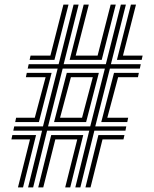

<svg xmlns="http://www.w3.org/2000/svg" viewBox="-20 -820 675 840"><path d="M102.8 0 164 -248.2H38.2L42.2 -267H168L232.2 -520H101.2L105.5 -539H236.5L302 -800H324L258.5 -539H443L508.8 -800H530.8L465.2 -539H595.8L591.8 -520H460.8L396.8 -267H532.5L528.8 -248.2H392.8L331.5 0H309.5L370.5 -248.2H186L125 0ZM109.5 -558 113.8 -576.8H200.5L257.5 -800H279.8L218.2 -558ZM284.8 -558 346.2 -800H368.5L311.2 -576.8H407L464.2 -800H486.5L425 -558ZM491.5 -558 552.8 -800H575L518 -576.8H604L599.8 -558ZM190.2 -267H374.8L438.8 -520H254.2ZM216.5 -286 272.2 -501.2H412.5L356.8 -286ZM46.5 -286 50.5 -305H132.2L179.5 -482.2H93.2L97.2 -501.2H205.8L150.2 -286ZM423 -286 478.8 -501.2H587.5L583.5 -482.2H496.8L449.5 -305H540.8L536.8 -286ZM242.8 -305H339L386 -482.2H290.2ZM58.5 0 111.2 -210.2H30L34 -229.2H137.8L80.8 0ZM147.2 0 204 -229.2H344.2L287.2 0H265.2L318 -210.2H222L169.2 0ZM353.8 0 410.5 -229.2H524.5L520.2 -210.2H428.5L376 0Z"/></svg>

Font: Big Shoulders Inline Display
Style: Bold
Weight: 700
Designer: Patric King
Foundry: XO Type Co
Version: Version 1.000